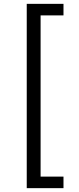

<svg xmlns="http://www.w3.org/2000/svg" viewBox="-20 -796 409 998"><path d="M119 -776H310V-716H191V122H310V182H119Z"/></svg>

Font: Sora-SIA Light
Style: Regular
Weight: 300
Designer: Jonathan Barnbrook, Julián Moncada
Foundry: Barnbrook Fonts
Version: Version 2.000